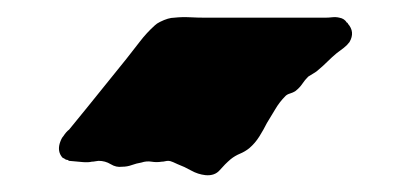

<svg xmlns="http://www.w3.org/2000/svg" viewBox="-20 -786 490 228"><path d="M393 -758Q402 -748 395 -736Q392 -732 388 -729Q384 -726 380 -723Q374 -718 369 -713Q364 -708 358 -703Q356 -701 352.5 -699Q349 -697 346 -695Q342 -691 339 -686.5Q336 -682 331 -678Q328 -676 324.5 -675Q321 -674 319 -672Q312 -665 307 -656.5Q302 -648 297 -640Q293 -632 288 -624Q283 -616 276 -610Q271 -606 265 -603.5Q259 -601 254 -597Q247 -591 241 -584Q235 -577 224 -578Q215 -579 207 -583.5Q199 -588 191 -591Q189 -592 185.5 -593.5Q182 -595 180 -595Q178 -595 176 -594.5Q174 -594 172 -594Q166 -593 160 -594Q154 -595 148 -593Q142 -592 136.5 -590Q131 -588 125 -588Q118 -587 111.5 -591Q105 -595 97 -595Q96 -595 93.5 -594.5Q91 -594 89 -594Q85 -593 78.5 -593.5Q72 -594 62 -595Q61 -595 61 -596Q58 -596 56 -598Q55 -598 54 -599Q48 -606 51 -616Q53 -622 55 -624Q59 -630 62 -632L84 -659L130 -716Q138 -726 146 -736.5Q154 -747 164 -756Q166 -758 170 -760Q180 -765 187 -765Q196 -766 205.5 -765.5Q215 -765 224 -765H366Q370 -765 374.5 -765.5Q379 -766 383 -765Q389 -764 392 -759Q393 -759 393 -758.5Q393 -758 393 -758Z"/></svg>

Font: Rubik Wet Paint
Style: Regular
Weight: 400
Designer: Hubert and Fischer, NaN
Foundry: Hubert and Fischer, NaN
Version: Version 2.200